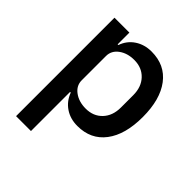

<svg xmlns="http://www.w3.org/2000/svg" viewBox="-200 -662 993 993"><g transform="rotate(45 296.0 -166.0)"><path d="M78 -520H187V-434H192Q208 -480 247 -506Q286 -532 338 -532Q436 -532 490.5 -460Q545 -388 545 -260Q545 -132 490.5 -60Q436 12 338 12Q286 12 247.5 -14Q209 -40 192 -86H187V200H78ZM430 -215V-305Q430 -365 395.5 -401.5Q361 -438 305 -438Q255 -438 221 -413Q187 -388 187 -349V-171Q187 -132 221 -107Q255 -82 305 -82Q361 -82 395.5 -118.5Q430 -155 430 -215Z"/></g></svg>

Font: IBM Plex Sans KR Medm
Style: Regular
Weight: 500
Designer: Mike Abbink; Paul van der Laan; Pieter van Rosmalen; Wujin Sim; Chorong Kim; Dohee Lee;
Foundry: Sandoll Inc.
Version: Version 1.003